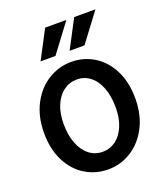

<svg xmlns="http://www.w3.org/2000/svg" viewBox="-175 -1112 1082 1244"><g transform="rotate(-20 366.0 -489.5)"><path d="M361.3 -605.5Q310.1 -605.5 269.5 -575.7Q229 -545.9 206.1 -491.2Q183.1 -436.5 183.1 -363.8Q183.1 -286.1 205.6 -228.3Q228 -170.4 268.3 -138.9Q308.6 -107.4 361.3 -107.4Q410.6 -107.4 450.7 -136.5Q490.7 -165.5 513.9 -220.5Q537.1 -275.4 537.1 -349.1Q537.1 -427.2 514.9 -485.4Q492.7 -543.5 452.6 -574.5Q412.6 -605.5 361.3 -605.5ZM356.4 12.2Q271 12.2 199.7 -30.8Q128.4 -73.7 86.2 -156Q43.9 -238.3 43.9 -351.6Q43.9 -464.4 88.4 -549.3Q132.8 -634.3 206.8 -679.7Q280.8 -725.1 366.2 -725.1Q450.7 -725.1 521.5 -682.1Q592.3 -639.2 634.3 -556.6Q676.3 -474.1 676.3 -361.3Q676.3 -248 632.1 -163.3Q587.9 -78.6 514.6 -33.2Q441.4 12.2 356.4 12.2ZM430.7 -991.2 284.2 -795.9H181.6L284.2 -991.2ZM630.9 -991.2 484.4 -795.9H381.8L484.4 -991.2Z"/></g></svg>

Font: Lesson One
Style: Bold
Weight: 700
Designer: But Ko, Victor Gaultney, Annie Olsen, Julie Remington, Don Collingsworth, Eric Hays, Becca Hirsbrunner
Version: Version 1.100